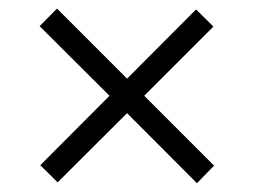

<svg xmlns="http://www.w3.org/2000/svg" viewBox="-20 -536 592 448"><path d="M439.5 -108.5 276.5 -272 114.5 -110.5 74 -150.5 235.5 -312.5 72.5 -475 113 -516 276.5 -352.5 437.5 -514 478 -474 316.5 -312.5 479.5 -149.5Z"/></svg>

Font: Acari Sans
Style: Regular
Weight: 400
Designer: Alfredo Marco Pradil and Stefan Peev (font) & Cristiano Sobral (main changes)
Foundry: Alfredo Marco Pradil and Stefan Peev (font) & Cristiano Sobral (main changes)
Version: Version 1.063; ttfautohint (v1.8.3)